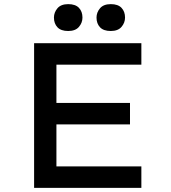

<svg xmlns="http://www.w3.org/2000/svg" viewBox="-20 -909 827 929"><path d="M145 0V-700H664V-596H253V-104H664V0ZM200 -307V-411H609V-307ZM516 -759Q481 -759 464 -777Q447 -795 447 -824Q447 -849 464 -869Q481 -889 516 -889Q551 -889 568 -871Q585 -853 585 -824Q585 -799 568 -779Q551 -759 516 -759ZM310 -759Q275 -759 258 -777Q241 -795 241 -824Q241 -849 258 -869Q275 -889 310 -889Q345 -889 362 -871Q379 -853 379 -824Q379 -799 362 -779Q345 -759 310 -759Z"/></svg>

Font: Lexend Giga
Style: Regular
Weight: 400
Designer: Bonnie Shaver-Troup, Thomas Jockin
Foundry: Lexend
Version: Version 1.007